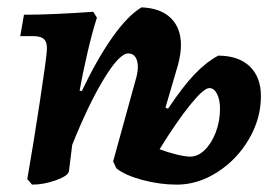

<svg xmlns="http://www.w3.org/2000/svg" viewBox="-20 -493 734 521"><path d="M688 -232Q688 -171 655.5 -115.5Q623 -60 570 -26Q517 8 460 8Q414 8 367 -4.5Q320 -17 296 -36L287 -55L348 -276Q354 -296 354 -311Q354 -328 347.5 -338Q341 -348 328 -348Q304 -348 262 -279Q220 -210 176 -100L167 -28Q165 -16 132 -4Q99 8 67 8L54 -7Q70 -98 87.5 -213Q105 -328 107 -354Q109 -376 100.5 -385.5Q92 -395 70 -395H35L45 -453Q118 -453 233 -461L243 -445Q230 -405 217 -348.5Q204 -292 196 -247L202 -246Q244 -334 285.5 -392.5Q327 -451 364 -473Q416 -471 443.5 -444Q471 -417 471 -371Q471 -347 463 -317L429 -201L436 -198Q476 -258 507.5 -291Q539 -324 572 -342Q627 -342 657.5 -313Q688 -284 688 -232ZM548 -254Q533 -254 496.5 -209Q460 -164 413 -88Q437 -79 460 -73.5Q483 -68 496 -68Q517 -68 535.5 -86Q554 -104 565.5 -134Q577 -164 577 -198Q577 -222 569 -238Q561 -254 548 -254Z"/></svg>

Font: Alegreya
Style: Bold Italic
Weight: 700
Italic angle: -7°
Designer: Juan Pablo del Peral
Foundry: Huerta Tipografica
Version: Version 2.007; ttfautohint (v1.6)